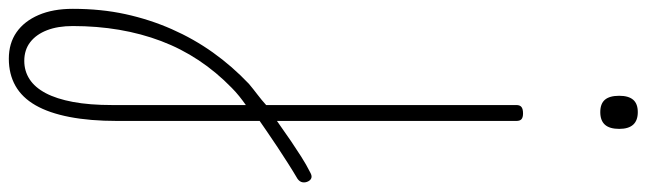

<svg xmlns="http://www.w3.org/2000/svg" viewBox="-614 -280 1465 435"><g transform="rotate(90 118.5 -62.5)"><path d="M157 55Q172 45 188 33.5Q204 22 221 10.5Q238 -1 256 -12.5Q274 -24 292 -33Q299 -37 304 -35.5Q309 -34 312 -28Q315 -22 314 -15.5Q313 -9 306 -4Q289 6 271 17.5Q253 29 234 41.5Q215 54 197 66.5Q179 79 163 90ZM34 650Q-1 650 -26 632.5Q-51 615 -65 582.5Q-79 550 -79 505Q-79 441 -67 386Q-55 331 -33 281Q-11 231 20 187.5Q51 144 91 106Q103 96 115.5 86.5Q128 77 139 67V-500Q139 -508 143.5 -511.5Q148 -515 158 -515Q167 -515 171 -511.5Q175 -508 175 -500V405Q175 466 166 512.5Q157 559 139.5 589.5Q122 620 95.5 635Q69 650 34 650ZM39 615Q62 615 80.5 603Q99 591 112 566.5Q125 542 132 504.5Q139 467 139 416V113Q129 120 119 128Q109 136 100 145Q64 180 37.5 220Q11 260 -6 305Q-23 350 -31.5 400Q-40 450 -40 505Q-40 539 -30.5 563.5Q-21 588 -3.5 601.5Q14 615 39 615ZM155 -690Q136 -690 127 -700.5Q118 -711 118 -733Q118 -754 127 -764.5Q136 -775 155 -775Q174 -775 183.5 -764.5Q193 -754 193 -733Q193 -711 183.5 -700.5Q174 -690 155 -690Z"/></g></svg>

Font: Playwrite BR Thin
Style: Regular
Weight: 250
Version: Version 1.003